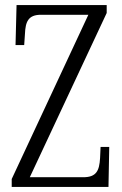

<svg xmlns="http://www.w3.org/2000/svg" viewBox="-20 -734 481 754"><path d="M26 0H406L409 -157H375L373 -113C370 -64 359 -38 307 -38H97L399 -683V-714H45L41 -557H75L78 -601C80 -649 91 -676 141 -676H327L26 -31Z"/></svg>

Font: Noto Serif Myanmar ExtraCondensed Light
Style: Regular
Weight: 300
Width: 2
Designer: Ben Mitchell and the Monotype Design Team
Foundry: Monotype Imaging Inc.
Version: Version 2.106